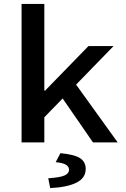

<svg xmlns="http://www.w3.org/2000/svg" viewBox="-20 -726 640 979"><path d="M90 0V-706H206V-264H210L431 -491H559L206 -128V0ZM454 0 287 -242 354 -314 580 0ZM236 233 226 183Q287 179 309.5 168.5Q332 158 332 140Q332 123 315.5 113.5Q299 104 264 101L288 55Q361 62 389 81Q417 100 417 135Q417 182 369.5 205.5Q322 229 236 233Z"/></svg>

Font: Source Code Pro ExtraLight SemiBold
Style: Regular
Weight: 600
Monospace: yes
Version: Version 1.018;hotconv 1.0.116;makeotfexe 2.5.65601